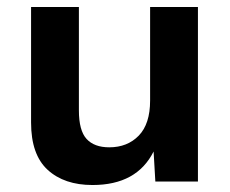

<svg xmlns="http://www.w3.org/2000/svg" viewBox="-20 -520 659 550"><path d="M425 0 420 -86Q372 10 245 10Q164 10 116.5 -33.5Q69 -77 69 -169V-500H206V-204Q206 -146 228 -122Q250 -98 293 -98Q345 -98 377.5 -131.5Q410 -165 410 -232V-500H547V0Z"/></svg>

Font: Work Sans SemiBold
Style: Regular
Weight: 600
Designer: Wei Huang
Foundry: Wei Huang
Version: Version 1.500